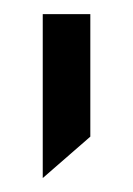

<svg xmlns="http://www.w3.org/2000/svg" viewBox="-20 -113 190 274"><path d="M41 -92.8H108.9V82L41 141.1Z"/></svg>

Font: D-DIN Condensed
Style: Regular
Weight: 400
Width: 3
Designer: Charles Nix
Foundry: Datto Inc.
Version: Version 1.00